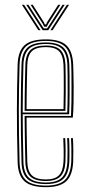

<svg xmlns="http://www.w3.org/2000/svg" viewBox="-20 -769 370 795"><path d="M170 6Q109 6 81.8 -18.1Q54.5 -42.2 53 -98Q51.2 -161.2 50.6 -215.1Q50 -269 50 -317Q50 -365 50.9 -410.1Q51.8 -455.2 53 -501Q54.5 -556.2 81.1 -581.1Q107.8 -606 170 -606Q228.2 -606 254.4 -581.9Q280.5 -557.8 283 -502Q283.2 -493.5 284 -469Q284.8 -444.5 285 -411.5Q285.2 -378.5 284.6 -344.2Q284 -310 281.5 -282H90Q90.2 -251.8 90.6 -222.4Q91 -193 91.6 -162.6Q92.2 -132.2 93 -99Q94.2 -60.2 111.8 -43.1Q129.2 -26 170 -26Q207.8 -26 224.4 -43.5Q241 -61 243 -100Q244 -119 243.6 -148.6Q243.2 -178.2 242 -197H250Q251.5 -173.2 251.6 -144Q251.8 -114.8 251 -99.5Q248.8 -56.8 229.9 -38.1Q211 -19.5 170 -19.5Q125.5 -19.5 105.9 -38Q86.2 -56.5 85 -98.8Q84 -137 83.4 -168.9Q82.8 -200.8 82.5 -230Q82.2 -259.2 82 -289H274Q275.2 -314.5 275.8 -347.6Q276.2 -380.8 276.1 -413Q276 -445.2 275.8 -469.5Q275.5 -493.8 275 -501.8Q272.8 -554.8 248 -577.1Q223.2 -599.5 170 -599.5Q111.2 -599.5 86.9 -575.9Q62.5 -552.2 61 -500.8Q59.8 -455 58.9 -409.8Q58 -364.5 58 -316.6Q58 -268.8 58.6 -215Q59.2 -161.2 61 -98.2Q62.2 -46 87.6 -23.2Q113 -0.5 170 -0.5Q223.5 -0.5 247.9 -23.2Q272.2 -46 275 -98.5Q275.5 -107.2 275.6 -124.9Q275.8 -142.5 275.4 -162.2Q275 -182 274 -197H282Q283.5 -174.8 283.6 -144.2Q283.8 -113.8 283 -98Q280 -42.2 253.8 -18.1Q227.5 6 170 6ZM170 -6.8Q117.2 -6.8 93.8 -28.1Q70.2 -49.5 69 -98.5Q67.2 -162 66.6 -215.9Q66 -269.8 66 -317.4Q66 -365 66.9 -409.9Q67.8 -454.8 69 -500.5Q70.2 -549.5 93.4 -571.4Q116.5 -593.2 170 -593.2Q220 -593.2 242.5 -571.9Q265 -550.5 267 -501.2Q267.5 -490.8 268 -455.5Q268.5 -420.2 268.2 -376.5Q268 -332.8 266.2 -296H74Q74 -253.2 74.8 -203.2Q75.5 -153.2 77 -98.8Q78.2 -53 99.9 -33.1Q121.5 -13.2 170 -13.2Q215.2 -13.2 235.9 -33.2Q256.5 -53.2 259 -99.2Q259.8 -112.8 259.6 -143.2Q259.5 -173.8 258 -197H266Q267.5 -174.5 267.6 -143.6Q267.8 -112.8 267 -98.8Q264.5 -49.5 241.9 -28.1Q219.2 -6.8 170 -6.8ZM74 -303H258.5Q260 -342.8 260.1 -384.4Q260.2 -426 259.9 -458.1Q259.5 -490.2 259 -501Q257 -546.5 236.8 -566.6Q216.5 -586.8 170 -586.8Q119.2 -586.8 98.8 -565.8Q78.2 -544.8 77 -500.2Q75.5 -449.8 74.8 -400.8Q74 -351.8 74 -303ZM82 -310Q82 -342.5 82.4 -372.5Q82.8 -402.5 83.4 -433.6Q84 -464.8 85 -500.2Q86.2 -543.2 106 -561.9Q125.8 -580.5 170 -580.5Q213.2 -580.5 231.2 -561.1Q249.2 -541.8 251 -500.8Q251.5 -488.5 251.9 -457.2Q252.2 -426 252.1 -386.6Q252 -347.2 250.8 -310ZM90 -317H243Q244 -354.8 244.1 -392.6Q244.2 -430.5 243.9 -459.8Q243.5 -489 243 -500.2Q241.2 -539.8 224.4 -556.9Q207.5 -574 170 -574Q129.5 -574 111.9 -556.8Q94.2 -539.5 93 -500Q92 -466 91.4 -435.4Q90.8 -404.8 90.5 -375.8Q90.2 -346.8 90 -317ZM70.8 -749H79.8L147.8 -644H138.8ZM88.8 -749H97.8L151 -666.5L161.2 -651.5H175.2L185.2 -666.5L238.8 -749H247.8L179.8 -644H156.8ZM106.8 -749H115.8L162.5 -675.8L165.2 -668H171.2L174 -675.8L220.8 -749H229.8L180.2 -671.2L173.2 -658.2H163.2L156.5 -671.2ZM256.8 -749H265.8L197.8 -644H188.8Z"/></svg>

Font: Big Shoulders Inline Text SC Thin
Style: Regular
Weight: 100
Designer: Patric King
Foundry: XO Type Co
Version: Version 2.002